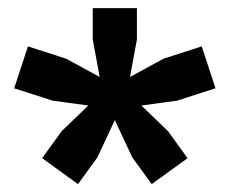

<svg xmlns="http://www.w3.org/2000/svg" viewBox="-20 -828 567 474"><path d="M329 -567.5 395 -504 443 -437.5 354.5 -373.5 306.5 -439.5 263.5 -531.5 220.5 -439.5 172.5 -373.5 84 -437.5 132 -504 198 -567.5 110 -579.5 15 -610 49 -713.5 143.5 -683 226 -638 209 -730.5V-808H318V-730.5L301 -638L383.5 -683L478 -713.5L512 -610L417 -579.5Z"/></svg>

Font: Encode Sans Expanded
Style: Bold
Weight: 700
Width: 7
Designer: Multiple Designers
Foundry: Impallari Type
Version: Version 2.000